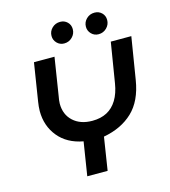

<svg xmlns="http://www.w3.org/2000/svg" viewBox="-127 -983 960 1084"><g transform="rotate(-15 353.5 -441.0)"><path d="M248 0 279 -196Q186 -213 135 -275.5Q84 -338 84 -425Q84 -438 85.5 -452Q87 -466 89 -479L124 -700H244L209 -478Q207 -468 205.5 -456.5Q204 -445 204 -436Q204 -372 246 -333.5Q288 -295 358 -295Q407 -295 443 -314Q479 -333 502.5 -371.5Q526 -410 535 -467L573 -700H693L653 -454Q634 -336 568 -273.5Q502 -211 397 -192L367 0ZM518 -758Q493 -758 476 -775.5Q459 -793 459 -817Q459 -844 478.5 -863Q498 -882 526 -882Q551 -882 568 -865.5Q585 -849 585 -824Q585 -797 565.5 -777.5Q546 -758 518 -758ZM317 -758Q292 -758 275 -775.5Q258 -793 258 -817Q258 -844 277.5 -863Q297 -882 325 -882Q350 -882 367 -865.5Q384 -849 384 -824Q384 -797 364.5 -777.5Q345 -758 317 -758Z"/></g></svg>

Font: MuseoModerno Thin Medium
Style: Italic
Weight: 500
Italic angle: -9°
Version: Version 1.003